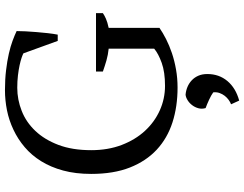

<svg xmlns="http://www.w3.org/2000/svg" viewBox="-124 -589 970 762"><g transform="rotate(-90 361.0 -208.0)"><path d="M631.3 -60.1Q612.3 -46.9 586.9 -33.9Q561.5 -21 531.2 -10.7Q501 -0.5 466.3 5.6Q431.6 11.7 394.5 11.7Q319.3 11.7 256.3 -8.5Q193.4 -28.8 147.9 -71Q102.5 -113.3 77.1 -177.7Q51.8 -242.2 51.8 -331.1Q51.8 -393.1 65.2 -442.4Q78.6 -491.7 102.3 -529.8Q126 -567.9 158 -595Q189.9 -622.1 227.1 -639.6Q264.2 -657.2 304.2 -665.3Q344.2 -673.3 384.3 -673.3Q427.2 -673.3 463.4 -668.9Q499.5 -664.6 528.6 -658Q557.6 -651.4 580.1 -643.1Q602.5 -634.8 618.7 -627Q618.7 -612.8 617.7 -591.8Q616.7 -570.8 614.7 -548.1Q612.8 -525.4 610.4 -503.2Q607.9 -481 604.5 -463.9H579.6L530.3 -600.1Q524.9 -603 512.9 -607.2Q501 -611.3 483.2 -615.2Q465.3 -619.1 442.6 -621.8Q419.9 -624.5 393.6 -624.5Q346.7 -624.5 302 -606.9Q257.3 -589.4 222.7 -553Q188 -516.6 167 -461.4Q146 -406.2 146 -331.1Q146 -264.2 166.7 -210Q187.5 -155.8 222.7 -117.7Q257.8 -79.6 304 -58.8Q350.1 -38.1 401.4 -38.1Q456.1 -38.1 492.7 -51.3Q529.3 -64.5 548.8 -81.1V-261.7Q524.4 -264.2 502.2 -270.5Q480 -276.9 458 -284.7V-312H689.9V-284.7Q680.7 -278.3 667.5 -272.5Q654.3 -266.6 631.3 -261.7ZM328.1 224.1Q336.9 220.7 345.7 214.4Q354.5 208 361.6 199Q368.7 189.9 372.8 178.5Q377 167 375.5 153.3Q370.1 149.4 362.3 145Q354.5 140.6 345.9 136.7Q337.4 132.8 328.9 129.2Q320.3 125.5 313 123Q308.6 107.9 312.5 94Q316.4 80.1 325 69.1Q333.5 58.1 344.7 51.3Q356 44.4 366.2 43.5Q382.3 44.9 397 51Q411.6 57.1 423.1 67.9Q434.6 78.6 441.4 94Q448.2 109.4 448.2 129.9Q448.2 176.3 420.4 209.5Q392.6 242.7 342.8 256.3Z"/></g></svg>

Font: PT Astra Serif
Style: Regular
Weight: 400
Designer: A.Korolkova, I. Chaeva
Foundry: ParaType Ltd
Version: Version 1.002